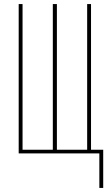

<svg xmlns="http://www.w3.org/2000/svg" viewBox="-20 -755 540 945"><path d="M469 170V0H72V-735H91V-18H240V-735H260V-18H409V-735H428V-18H488V170Z"/></svg>

Font: Iosevka SS18 Thin
Style: Regular
Weight: 100
Monospace: yes
Designer: Belleve Invis
Foundry: Belleve Invis
Version: Version 25.1.1; ttfautohint (v1.8.4)